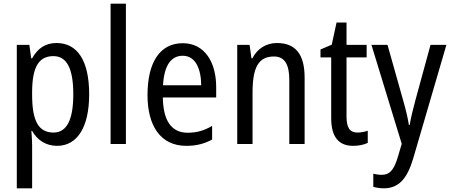

<svg xmlns="http://www.w3.org/2000/svg" viewBox="-20 -780 2441 1040"><path d="M286 -547C226 -547 184 -518 154 -464H149L139 -537H71V240H154V6C154 -16 152 -44 150 -71H154C181 -22 228 10 289 10C398 10 463 -90 463 -269C463 -454 398 -547 286 -547ZM269 -476C345 -476 377 -403 377 -269C377 -134 343 -62 270 -62C187 -62 154 -128 154 -266V-285C155 -415 189 -476 269 -476Z M662 0V-760H579V0Z M970 -546C848 -546 779 -445 779 -265C779 -102 847 10 989 10C1043 10 1086 -1 1129 -24V-98C1085 -72 1044 -61 997 -61C909 -61 864 -125 862 -252H1151V-308C1151 -444 1088 -546 970 -546ZM970 -478C1039 -478 1069 -407 1070 -318H863C869 -425 906 -478 970 -478Z M1480 -547C1424 -547 1374 -518 1347 -464H1342L1332 -537H1265V0H1348V-279C1348 -413 1379 -474 1464 -474C1522 -474 1547 -431 1547 -347V0H1630V-360C1630 -488 1579 -547 1480 -547Z M1916 -62C1874 -62 1857 -90 1857 -148V-469H1966V-537H1857V-658H1803L1777 -538L1716 -512V-469H1774V-140C1774 -34 1818 10 1893 10C1923 10 1952 4 1972 -6V-72C1956 -66 1935 -62 1916 -62Z M1992 -537 2156 -1 2136 67C2115 138 2093 167 2047 167C2032 167 2015 164 2002 161V232C2020 237 2038 240 2059 240C2141 240 2186 186 2218 79L2398 -537H2312L2229 -233C2216 -185 2205 -139 2199 -103H2195C2188 -146 2177 -190 2165 -232L2079 -537Z"/></svg>

Font: Noto Sans Gurmukhi UI Condensed
Style: Regular
Weight: 400
Width: 3
Designer: Jelle Bosma - Monotype Design Team
Foundry: Monotype Imaging Inc.
Version: Version 2.004